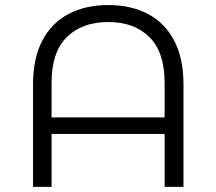

<svg xmlns="http://www.w3.org/2000/svg" viewBox="-20 -726 841 746"><path d="M108.3 0V-397.4Q108.3 -499.8 144.6 -568.6Q180.8 -637.4 246.8 -671.9Q312.8 -706.4 400.3 -706.4Q488.8 -706.4 554.6 -671.9Q620.3 -637.4 656.6 -568.6Q692.9 -499.8 692.9 -397.4V0H619.6V-404.5Q619.6 -523.2 560.7 -581.8Q501.7 -640.4 400.3 -640.4Q298.9 -640.4 239.6 -581.8Q180.4 -523.2 180.4 -404.5V0ZM155.2 -205.5V-269.8H646.7V-205.5Z"/></svg>

Font: Montserrat Alternates Thin
Style: Regular
Weight: 100
Designer: Julieta Ulanovsky
Foundry: Julieta Ulanovsky
Version: Version 9.000